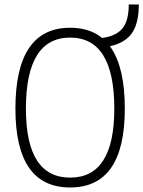

<svg xmlns="http://www.w3.org/2000/svg" viewBox="-20 -827 640 857"><path d="M293 9.8Q48.8 9.8 48.8 -341.8Q48.8 -703.1 293 -703.1Q537.1 -703.1 537.1 -341.8Q537.1 9.8 293 9.8ZM293 -34.2Q490.2 -34.2 490.2 -341.8Q490.2 -659.2 293 -659.2Q95.7 -659.2 95.7 -341.8Q95.7 -34.2 293 -34.2ZM426.8 -612.8 417 -654.3 446.3 -659.2Q502.9 -668.9 528.8 -703.1Q554.7 -737.3 554.7 -807.1H599.6Q599.6 -718.3 565.4 -674.3Q531.2 -630.4 456.1 -617.7Z"/></svg>

Font: Cascadia Code NF ExtraLight
Style: Regular
Weight: 200
Monospace: yes
Designer: Aaron Bell
Foundry: Saja Typeworks
Version: Version 2404.023; ttfautohint (v1.8.4)